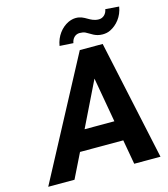

<svg xmlns="http://www.w3.org/2000/svg" viewBox="-129 -1001 966 1102"><g transform="rotate(-15 354.0 -450.0)"><path d="M20 0H176L248 -146H505L531 0H687L534 -711H398ZM292 -764 373 -759C377 -786 396 -806 422 -806C435 -806 446 -804 455 -800C484 -786 504 -764 549 -764C565 -764 581 -767 595 -774C636 -794 672 -836 681 -894L600 -900C596 -873 576 -853 550 -853C496 -853 478 -895 423 -895C408 -895 392 -891 377 -884C336 -864 301 -821 292 -764ZM307 -265 437 -531 484 -265Z"/></g></svg>

Font: Asimov Pro
Style: BdObl
Weight: 700
Designer: Google
Version: Version 2.000980; 2014